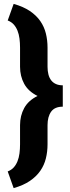

<svg xmlns="http://www.w3.org/2000/svg" viewBox="-20 -800 365 996"><path d="M20 89.4Q39.1 82 51.3 68.4Q63.5 54.7 70.8 36.4Q78.1 18.1 81.1 -4.4Q84 -26.9 84 -51.8V-150.9Q84 -199.7 105.5 -239.3Q127 -278.8 174.8 -302.2Q127 -325.7 105.5 -365.2Q84 -404.8 84 -453.6V-552.7Q84 -577.6 81.1 -600.1Q78.1 -622.6 70.8 -640.9Q63.5 -659.2 51.3 -672.9Q39.1 -686.5 20 -693.8L50.8 -779.8Q101.1 -765.6 134.8 -742.9Q168.5 -720.2 189 -690.7Q209.5 -661.1 218 -626.2Q226.6 -591.3 226.6 -552.7V-453.6Q226.6 -431.6 231.2 -413.8Q235.8 -396 245.4 -383.5Q254.9 -371.1 269.8 -364.3Q284.7 -357.4 305.7 -357.4V-246.6Q263.7 -246.6 245.1 -220.5Q226.6 -194.3 226.6 -150.9V-51.8Q226.6 -13.2 218 21.7Q209.5 56.6 189 86.2Q168.5 115.7 134.8 138.7Q101.1 161.6 50.8 175.8Z"/></svg>

Font: RobotoDraft
Style: Black
Weight: 900
Designer: Google
Version: Version 2.000980w3; 2014; ttfautohint (v1.1) -l 5 -r 24 -G 4